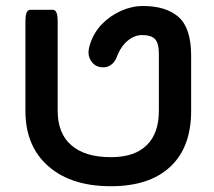

<svg xmlns="http://www.w3.org/2000/svg" viewBox="-20 -611 720 645"><path d="M65.4 -238.3V-537.1Q65.4 -552.2 67.1 -561.3Q68.8 -570.3 72.8 -574.2Q76.7 -578.1 82 -578.1H157.2Q165 -578.1 168.9 -570.3Q173.8 -561.5 173.8 -537.1V-238.3Q173.8 -163.1 219.2 -123.5Q265.1 -83 352.5 -83Q433.1 -83 473.6 -124Q513.7 -163.6 513.7 -238.3V-430.7Q513.7 -466.8 500 -480.5Q487.3 -493.2 457 -493.2Q431.6 -493.2 408.7 -474.1Q385.3 -454.6 371.6 -418Q365.7 -402.8 353.8 -393.8Q341.8 -384.8 326.2 -384.8Q304.7 -384.8 291 -399.7Q277.3 -414.6 277.3 -435.5Q277.3 -440.4 278.3 -444.3L279.3 -451.2Q290 -494.6 319.8 -527.3Q320.3 -528.3 322.8 -530.3Q350.1 -558.1 386.5 -574.5Q422.9 -590.8 460.4 -590.8Q537.6 -590.8 579.6 -554.2Q622.1 -516.6 622.1 -424.8V-238.3Q622.1 -116.2 552 -50.8Q481.9 14.6 352.5 14.6Q209 14.6 131.3 -63Q65.4 -128.9 65.4 -238.3Z"/></svg>

Font: YuPearl-SemiBold
Style: SemiBold
Weight: 600
Designer: Max Yao
Foundry: Max-Everyday
Version: Version 1.011; ttfautohint (v1.8.3)